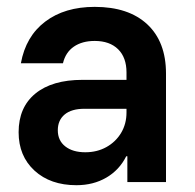

<svg xmlns="http://www.w3.org/2000/svg" viewBox="-20 -530 567 559"><path d="M202.5 9.2Q126.7 9.2 80.4 -33.3Q34.2 -75.8 34.2 -145Q34.2 -217.5 82.9 -257.5Q131.7 -297.5 220 -297.5H348.3V-319.2Q348.3 -362.5 323.8 -386.7Q299.2 -410.8 255.8 -410.8Q219.2 -410.8 195 -394.2Q170.8 -377.5 163.3 -345.8H40.8Q55 -424.2 111.7 -467.1Q168.3 -510 255.8 -510Q354.2 -510 408.8 -459.2Q463.3 -408.3 463.3 -315.8V0H350.8V-75H347.5Q327.5 -35 289.6 -12.9Q251.7 9.2 202.5 9.2ZM228.3 -86.7Q262.5 -86.7 289.6 -101.7Q316.7 -116.7 332.5 -142.9Q348.3 -169.2 348.3 -202.5V-213.3H225.8Q188.3 -213.3 168.3 -196.7Q148.3 -180 148.3 -150.8Q148.3 -120.8 170 -103.8Q191.7 -86.7 228.3 -86.7Z"/></svg>

Font: Funnel Sans SemiBold
Style: Regular
Weight: 600
Designer: NORD ID, Kristian Moeller
Foundry: Dicotype
Version: Version 1.000